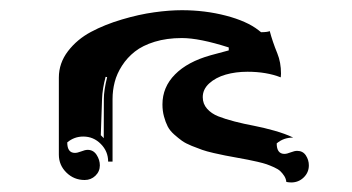

<svg xmlns="http://www.w3.org/2000/svg" viewBox="-20 -497 705 384"><path d="M97.7 -187.7V-341.8Q97.7 -370.8 116 -394.7Q134.3 -418.5 162 -433.2Q189.7 -448 224 -458.1Q258.3 -468.3 288.5 -472.4Q318.6 -476.6 343.8 -476.6Q389.9 -476.6 431.8 -465.7Q473.6 -454.8 496.8 -436.8Q498 -435.8 499.1 -434.9Q500.2 -434.1 500.6 -433.8Q501 -433.6 501.3 -433.2Q501.7 -432.9 502.2 -432.6Q514.4 -432.6 519.5 -434.8Q524.9 -414.1 534.7 -390.1Q542 -372.3 542 -349.6Q542 -346.7 541.5 -342.3Q512.9 -353.5 474.9 -353.5Q451.4 -353.5 431.4 -347.8Q411.4 -342 398.4 -330.2Q385.5 -318.4 385.5 -302.7Q385.5 -289.3 394.2 -279.5Q402.8 -269.8 416.4 -264.4Q429.9 -259 449.3 -254Q468.8 -249 487.7 -245.5Q506.6 -241.9 528.6 -235.7Q550.5 -229.5 566.4 -221.9Q547.1 -221.9 533.4 -210.2Q533.4 -189.5 548.6 -189.2Q553.7 -189.2 561.4 -192.3Q569.1 -195.3 574.2 -195.3Q585.7 -195.3 591.7 -186.2Q597.7 -177 597.7 -166.3Q597.7 -152.1 587.4 -142.1Q577.1 -132.1 562.5 -132.1Q558.3 -132.1 552.7 -133.1Q552 -139.6 548.5 -145.1Q544.9 -150.6 540.6 -154.7Q536.4 -158.7 528 -162.5Q519.5 -166.3 513.2 -168.5Q506.8 -170.7 494.8 -173.5Q482.7 -176.3 475.6 -177.6Q468.5 -179 454.1 -181.6Q438.5 -184.6 430.4 -186Q422.4 -187.5 407.6 -190.9Q392.8 -194.3 384.4 -197.3Q376 -200.2 363.6 -205.2Q351.3 -210.2 344.1 -215.3Q336.9 -220.5 328.4 -228Q319.8 -235.6 315.4 -244.1Q311 -252.7 308 -263.9Q304.9 -275.1 304.9 -288.1Q304.9 -322.8 330 -348.1Q355 -373.5 401.4 -386.5L437.5 -396.2V-402.1Q378.9 -420.9 343.8 -420.9Q313.7 -420.9 289.4 -413.5Q265.1 -406 249.8 -393.9Q234.4 -381.8 224 -365.6Q213.6 -349.4 209.4 -332.9Q205.1 -316.4 205.1 -298.8V-173.8H196.3Q196.3 -194.3 181.6 -209.1Q167 -223.9 146.5 -223.9Q128.4 -223.9 114.5 -212.2Q114.5 -191.4 129.6 -191.2Q134.8 -191.2 142.5 -194.2Q150.1 -197.3 155.3 -197.3Q166.7 -197.3 173.2 -187.3Q179.7 -177.2 179.7 -166.3Q179.7 -154.1 170.8 -145.5Q161.9 -137 149.4 -137Q127.9 -137 112.8 -151.9Q97.7 -166.7 97.7 -187.7ZM181.6 -226.6 187.5 -220.7 187.7 -299.1Q187.7 -316.4 194.3 -342.8L191.2 -343.3Q184.8 -319.3 184.1 -299.1Z"/></svg>

Font: AgreloyInT3
Style: Medium
Weight: 400
Designer: gluk
Foundry: gluk
Version: Version 0.27